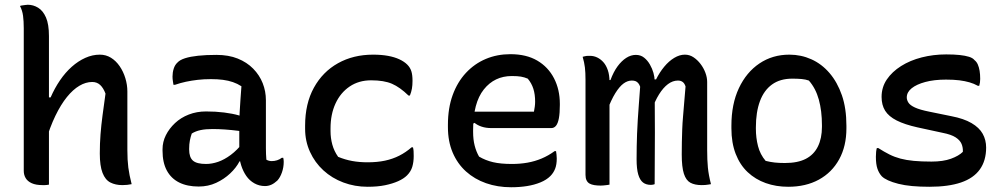

<svg xmlns="http://www.w3.org/2000/svg" viewBox="-20 -775 4240 808"><path d="M159 4Q131 4 113.5 -4Q96 -12 88 -25.5Q80 -39 80 -56Q80 -138 80 -213Q80 -288 80 -359Q80 -430 80 -503.5Q80 -577 80 -656Q80 -686 77 -708.5Q74 -731 64 -750Q70 -752 75.5 -752.5Q81 -753 86.5 -754Q92 -755 97 -755Q120 -755 140.5 -742.5Q161 -730 173.5 -701.5Q186 -673 186 -623Q186 -543 186 -465Q186 -387 186 -309.5Q186 -232 186 -154.5Q186 -77 186 2Q181 3 176.5 3.5Q172 4 168 4Q164 4 159 4ZM171 -176 169 -365H193Q210 -404 232.5 -437Q255 -470 282 -494Q309 -518 339 -531.5Q369 -545 400 -545Q426 -545 447 -532Q468 -519 483.5 -496.5Q499 -474 507.5 -446Q516 -418 516 -390Q516 -349 516 -308Q516 -267 516 -226Q516 -185 516 -144Q516 -101 520 -70Q524 -39 534 0Q524 2 515 3Q506 4 495 4Q466 4 444.5 -7Q423 -18 411.5 -47.5Q400 -77 400 -129Q400 -171 403 -209.5Q406 -248 411.5 -289.5Q417 -331 424 -381Q415 -405 401.5 -417.5Q388 -430 368 -430Q341 -430 314 -414Q287 -398 261.5 -366.5Q236 -335 213 -287.5Q190 -240 171 -176Z M1099 -353Q1099 -328 1099 -303Q1099 -278 1099 -253Q1099 -228 1099 -202.5Q1099 -177 1099 -152Q1099 -138 1099.5 -126.5Q1100 -115 1101 -103Q1106 -100 1112 -98.5Q1118 -97 1123 -97Q1135 -97 1146 -100.5Q1157 -104 1166 -111H1172Q1173 -106 1173.5 -102.5Q1174 -99 1174 -94Q1174 -71 1166.5 -49.5Q1159 -28 1147 -15Q1134 -3 1121.5 2.5Q1109 8 1095 8Q1071 8 1050.5 -3.5Q1030 -15 1016.5 -34.5Q1003 -54 995 -79Q987 -104 987 -130Q987 -158 987 -187.5Q987 -217 987 -240Q987 -274 988.5 -302Q990 -330 992 -357Q994 -384 996 -412Q979 -423 960 -429.5Q941 -436 918.5 -439Q896 -442 868 -442Q838 -442 812 -439Q786 -436 762.5 -431Q739 -426 716 -418H710Q709 -425 707.5 -434Q706 -443 706 -453Q706 -470 711 -486Q716 -502 727 -512Q737 -523 759 -530Q781 -537 814 -540.5Q847 -544 891 -544Q942 -544 980.5 -528.5Q1019 -513 1045.5 -486Q1072 -459 1085.5 -425Q1099 -391 1099 -353ZM776 -146Q776 -113 792 -99Q808 -85 847 -85Q872 -85 898 -94Q924 -103 951 -123Q978 -143 1003 -175L1008 -96H988Q974 -69 948.5 -45Q923 -21 889.5 -5.5Q856 10 816 10Q768 10 734 -7Q700 -24 682 -57.5Q664 -91 664 -141V-147Q664 -178 678 -206Q692 -234 716.5 -257Q741 -280 774.5 -293Q808 -306 847 -306Q888 -306 923.5 -301.5Q959 -297 985 -289.5Q1011 -282 1021 -273Q1027 -268 1031 -260.5Q1035 -253 1037 -241.5Q1039 -230 1039 -214Q1011 -221 983 -224.5Q955 -228 927.5 -230Q900 -232 874 -232Q845 -232 824 -227.5Q803 -223 787 -213Q782 -199 779 -183.5Q776 -168 776 -149Z M1550 -545Q1585 -545 1612.5 -540Q1640 -535 1660.5 -525.5Q1681 -516 1694 -503Q1706 -491 1711 -475.5Q1716 -460 1716 -435Q1716 -416 1713.5 -402Q1711 -388 1705 -373H1699Q1663 -408 1629.5 -422.5Q1596 -437 1542 -437Q1490 -437 1451.5 -411Q1413 -385 1392 -339.5Q1371 -294 1371 -235V-223Q1371 -194 1378.5 -166.5Q1386 -139 1403 -115Q1432 -103 1462 -97.5Q1492 -92 1527 -92Q1568 -92 1600.5 -99Q1633 -106 1660.5 -120Q1688 -134 1712 -155H1718Q1720 -147 1720.5 -139Q1721 -131 1721 -118Q1721 -93 1715 -73Q1709 -53 1693 -37Q1679 -23 1655.5 -12.5Q1632 -2 1600.5 4.5Q1569 11 1527 11Q1473 11 1425 -7Q1377 -25 1341 -58Q1305 -91 1284.5 -136Q1264 -181 1264 -233V-246Q1264 -339 1301 -406Q1338 -473 1402.5 -509Q1467 -545 1550 -545Z M2128 -547Q2195 -547 2241 -520Q2287 -493 2311.5 -445.5Q2336 -398 2336 -338V-333Q2336 -299 2332 -277.5Q2328 -256 2320 -246Q2312 -236 2300 -236H2048Q2025 -236 2007 -242Q1989 -248 1977 -258L1959 -248L1960 -305H2227Q2229 -315 2230.5 -326Q2232 -337 2232 -347Q2232 -378 2224.5 -401.5Q2217 -425 2201 -444Q2187 -450 2172.5 -452.5Q2158 -455 2134 -455Q2061 -455 2016 -398.5Q1971 -342 1971 -229V-220Q1971 -188 1977.5 -162.5Q1984 -137 1996 -116Q2023 -100 2055 -92.5Q2087 -85 2134 -85Q2169 -85 2200 -90.5Q2231 -96 2259.5 -108Q2288 -120 2314 -139H2320Q2321 -132 2322 -124.5Q2323 -117 2323 -108Q2323 -82 2316 -64.5Q2309 -47 2296 -34Q2280 -18 2254.5 -7.5Q2229 3 2198 8Q2167 13 2131 13Q2074 13 2025.5 -4Q1977 -21 1941 -53.5Q1905 -86 1885 -133Q1865 -180 1865 -240V-250Q1865 -320 1885 -375Q1905 -430 1941 -468.5Q1977 -507 2024.5 -527Q2072 -547 2128 -547Z M2972 0Q2966 1 2960 2Q2954 3 2947.5 3.5Q2941 4 2933 4Q2904 4 2885.5 -6Q2867 -16 2858 -44Q2849 -72 2849 -125Q2849 -151 2849.5 -177Q2850 -203 2851 -230Q2852 -257 2854.5 -285.5Q2857 -314 2859.5 -345.5Q2862 -377 2865 -411Q2861 -424 2853 -430Q2845 -436 2833 -436Q2811 -436 2791 -421Q2771 -406 2753.5 -378Q2736 -350 2723 -312V-441H2741Q2756 -471 2775.5 -494.5Q2795 -518 2817.5 -531.5Q2840 -545 2862 -545Q2882 -545 2898.5 -534Q2915 -523 2928 -506Q2941 -489 2948.5 -469Q2956 -449 2956 -430Q2956 -394 2956 -358Q2956 -322 2956 -286.5Q2956 -251 2956 -215.5Q2956 -180 2956 -144Q2956 -101 2959 -70Q2962 -39 2972 0ZM2735 0Q2733 1 2730.5 1.5Q2728 2 2725 2.5Q2722 3 2719 3Q2699 3 2686 -7Q2673 -17 2666 -40.5Q2659 -64 2659 -105Q2659 -132 2659.5 -158.5Q2660 -185 2661 -213Q2662 -241 2664 -271.5Q2666 -302 2668.5 -336Q2671 -370 2674 -410Q2671 -419 2666 -425Q2661 -431 2654.5 -433.5Q2648 -436 2639 -436Q2621 -436 2604 -423.5Q2587 -411 2569.5 -383Q2552 -355 2534 -307L2532 -438H2549Q2562 -473 2579 -496Q2596 -519 2615.5 -531.5Q2635 -544 2656 -544Q2676 -544 2690.5 -532.5Q2705 -521 2715 -503.5Q2725 -486 2730 -468Q2735 -450 2735 -435Q2735 -381 2735.5 -326.5Q2736 -272 2736 -217.5Q2736 -163 2735.5 -109Q2735 -55 2735 0ZM2545 2Q2541 3 2536.5 3.5Q2532 4 2528 4.5Q2524 5 2518.5 5.5Q2513 6 2508 6Q2493 6 2481 4Q2469 2 2461 -2.5Q2453 -7 2448.5 -16Q2444 -25 2444 -39Q2444 -106 2444 -172.5Q2444 -239 2444 -306Q2444 -373 2444 -439Q2444 -470 2441.5 -491Q2439 -512 2432 -536Q2436 -537 2440 -538Q2444 -539 2447.5 -539.5Q2451 -540 2455 -540Q2459 -540 2463 -540Q2479 -540 2493.5 -533Q2508 -526 2519.5 -513Q2531 -500 2538 -479.5Q2545 -459 2545 -431Q2545 -359 2545 -286.5Q2545 -214 2545 -142Q2545 -70 2545 2Z M3302 -545Q3351 -545 3394.5 -525.5Q3438 -506 3471 -467.5Q3504 -429 3523 -374Q3542 -319 3542 -246V-235Q3542 -160 3511.5 -104.5Q3481 -49 3426 -19Q3371 11 3297 11Q3246 11 3202.5 -4.5Q3159 -20 3126.5 -50.5Q3094 -81 3076 -127.5Q3058 -174 3058 -235V-246Q3058 -337 3089.5 -404Q3121 -471 3176 -508Q3231 -545 3302 -545ZM3314 -444Q3263 -444 3229 -419.5Q3195 -395 3178 -349Q3161 -303 3161 -239V-233Q3161 -195 3170 -160Q3179 -125 3202 -98Q3222 -93 3240.5 -91Q3259 -89 3283 -89Q3337 -89 3371 -106.5Q3405 -124 3422 -158.5Q3439 -193 3439 -241V-248Q3439 -308 3426 -355.5Q3413 -403 3384 -436Q3370 -441 3353 -442.5Q3336 -444 3314 -444Z M3900 -95Q3949 -95 3982 -107Q4015 -119 4032 -136Q4033 -154 4026.5 -169.5Q4020 -185 4001.5 -197Q3983 -209 3947 -216L3841 -239Q3787 -251 3753.5 -268Q3720 -285 3705 -309Q3690 -333 3690 -367Q3690 -408 3712 -440.5Q3734 -473 3772 -497Q3810 -521 3859 -533.5Q3908 -546 3962 -546Q3995 -546 4018.5 -543.5Q4042 -541 4058 -536Q4074 -531 4081 -522Q4090 -515 4095 -503.5Q4100 -492 4102.5 -477Q4105 -462 4105 -443Q4105 -435 4104 -428Q4103 -421 4101 -414H4095Q4079 -423 4060 -428.5Q4041 -434 4017.5 -437Q3994 -440 3961 -440Q3911 -440 3874 -430Q3837 -420 3816.5 -403.5Q3796 -387 3796 -365Q3796 -354 3803 -343Q3810 -332 3830.5 -322.5Q3851 -313 3891 -305L3984 -286Q4036 -276 4068.5 -257Q4101 -238 4115.5 -212Q4130 -186 4130 -154Q4130 -99 4103.5 -62Q4077 -25 4024 -7Q3971 11 3891 11Q3851 11 3818.5 8Q3786 5 3760.5 -1.5Q3735 -8 3717.5 -16Q3700 -24 3691 -33Q3679 -46 3672.5 -65Q3666 -84 3666 -115Q3666 -127 3667 -136Q3668 -145 3670 -152H3676Q3701 -136 3723 -125Q3745 -114 3769.5 -107.5Q3794 -101 3825.5 -98Q3857 -95 3900 -95Z"/></svg>

Font: Recursive Monospace Casual Medium
Style: Regular
Weight: 500
Version: Version 1.047